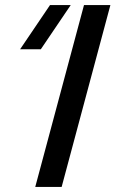

<svg xmlns="http://www.w3.org/2000/svg" viewBox="-20 -740 457 760"><path d="M141.6 -545 260 -720H178L59.6 -545ZM119.5 0H224L417 -720H312.5Z"/></svg>

Font: Manrope
Style: SemiBoldItalic
Weight: 600
Italic angle: -15°
Designer: Mikhail Sharanda
Foundry: Mikhail Sharanda
Version: Version 4.502;hotconv 1.0.109;makeotfexe 2.5.65596